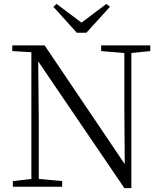

<svg xmlns="http://www.w3.org/2000/svg" viewBox="-20 -958 832 985"><path d="M270 -938 254 -923 374 -790H423L544 -923L526 -938L398 -842ZM618 7H654V-686L751 -696V-725H499V-696L618 -686V-383L620 -116L209 -725H43V-696L141 -690V-40L46 -29V0H299V-29L179 -40V-332L176 -643Z"/></svg>

Font: Noto Serif CJK HK Light
Style: Regular
Weight: 300
Designer: Ryoko NISHIZUKA 西塚涼子 (kana & ideographs); Frank Grießhammer (Latin, Greek & Cyrillic); Wenlong ZHANG 张文龙 (bopomofo); San
Foundry: Adobe
Version: Version 2.001;hotconv 1.1.0;makeotfexe 2.6.0